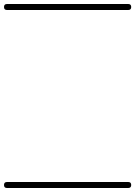

<svg xmlns="http://www.w3.org/2000/svg" viewBox="-35 -575 676 960"><path d="M0 -555Q152 -555 303.5 -555Q455 -555 606 -555Q621 -555 621 -540Q621 -525 606 -525Q455 -525 303.5 -525Q152 -525 0 -525Q-15 -525 -15 -540Q-15 -555 0 -555ZM0 335Q152 335 303.5 335Q455 335 606 335Q621 335 621 350Q621 365 606 365Q455 365 303.5 365Q152 365 0 365Q-15 365 -15 350Q-15 335 0 335Z"/></svg>

Font: FRB American Cursive Just Guidelines
Style: Italic
Weight: 400
Italic angle: -25°
Version: Version 2.0;Modular Font Editor K font №1